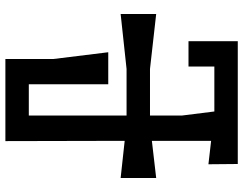

<svg xmlns="http://www.w3.org/2000/svg" viewBox="-115 -788 903 713"><g transform="rotate(-90 336.5 -431.5)"><path d="M641 -303V-435L437 -413H264V-776H380V-481H499L474 -684V-863H169L170 -420L32 -435V-303L170 -319V-99L83 -109L84 0H540V-183H446V-87H279L264 -207V-326H437Z"/></g></svg>

Font: BackOut Medium
Style: Regular
Weight: 500
Designer: Frank Adebiaye
Foundry: Velvetyne Type Foundry
Version: Version 2.000;hotconv 1.0.109;makeotfexe 2.5.65596